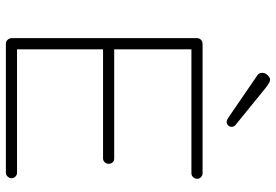

<svg xmlns="http://www.w3.org/2000/svg" viewBox="-163 -777 940 654"><g transform="rotate(90 307.0 -450.0)"><path d="M395 -752Q389 -752 379 -759L236 -857Q228 -863 228 -873Q228 -883 236 -891.5Q244 -900 252 -900Q260 -900 278 -886L406 -782Q412 -777 412 -769Q412 -762 407 -757Q402 -752 395 -752ZM129 0Q121 0 115.5 -6Q110 -12 110 -20V-652Q110 -659 115.5 -664.5Q121 -670 129 -670H570Q578 -670 583.5 -664.5Q589 -659 589 -652Q589 -644 583.5 -638Q578 -632 570 -632H148V-369H520Q528 -369 533 -363.5Q538 -358 538 -350Q538 -342 532.5 -336.5Q527 -331 520 -331H148V-38H568Q576 -38 581.5 -32.5Q587 -27 587 -20Q587 -12 581.5 -6Q576 0 568 0Z"/></g></svg>

Font: Comic Neue Light
Style: Regular
Weight: 300
Designer: Craig Rozynski
Foundry: Craig Rozynski
Version: Version 2.003